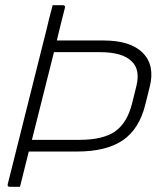

<svg xmlns="http://www.w3.org/2000/svg" viewBox="-20 -720 640 740"><path d="M183 -700H222Q233 -700 230 -689Q214 -627 199 -564H379Q483 -564 530.5 -516Q578 -468 557 -385L540 -317Q517 -223 453.5 -179.5Q390 -136 277 -136H91Q74 -68 57 0H18Q7 0 10 -11Q47 -158 84 -306Q121 -454 158 -601Q164 -626 170 -650.5Q176 -675 183 -700ZM365 -519H188Q145 -350 103 -181H286Q377 -181 423.5 -213.5Q470 -246 489 -321L506 -390Q521 -453 487 -484Q452 -519 365 -519Z"/></svg>

Font: Recursive Mn Lnr St Lt
Style: Italic
Weight: 300
Italic angle: -15°
Monospace: yes
Version: Version 1.079;hotconv 1.0.112;makeotfexe 2.5.65598; ttfautoh